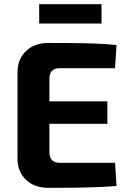

<svg xmlns="http://www.w3.org/2000/svg" viewBox="-20 -899 618 921"><path d="M212 -693Q267 -693 324 -692.5Q381 -692 436 -690Q491 -688 539 -683L532 -572H267Q242 -572 229.5 -559.5Q217 -547 217 -521V-169Q217 -144 229.5 -131Q242 -118 267 -118H532L539 -7Q491 -3 436 -1Q381 1 324 1.5Q267 2 212 2Q146 2 105.5 -36Q65 -74 64 -136V-554Q65 -617 105.5 -655Q146 -693 212 -693ZM82 -413H495V-305H82ZM467 -879V-786H168V-879Z"/></svg>

Font: Exo 2
Style: Bold
Weight: 700
Designer: Natanael Gama
Foundry: Natanael Gama
Version: Version 2.010